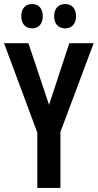

<svg xmlns="http://www.w3.org/2000/svg" viewBox="-20 -927 482 947"><path d="M85 -847C85 -808 107 -787 138 -787C170 -787 191 -809 191 -847C191 -886 170 -907 138 -907C107 -907 85 -887 85 -847ZM247 -847C247 -808 269 -787 301 -787C334 -787 355 -809 355 -847C355 -886 334 -907 301 -907C270 -907 247 -887 247 -847ZM222 -410 120 -714H0L164 -273V0H278V-276L442 -714H322Z"/></svg>

Font: Noto Sans Sinhala UI ExtraCondensed SemiBold
Style: Regular
Weight: 600
Width: 2
Designer: Jelle Bosma - Monotype Design Team
Foundry: Monotype Imaging Inc.
Version: Version 2.006